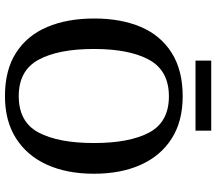

<svg xmlns="http://www.w3.org/2000/svg" viewBox="-70 -814 893 794"><g transform="rotate(90 377.0 -416.5)"><path d="M377 10Q269 10 197.5 -36Q126 -82 91 -165Q56 -248 56 -359Q56 -470 91 -552Q126 -634 198 -679.5Q270 -725 378 -725Q481 -725 552.5 -679.5Q624 -634 661 -551.5Q698 -469 698 -358Q698 -247 661 -164.5Q624 -82 552 -36Q480 10 377 10ZM377 -47Q484 -47 527.5 -129Q571 -211 571 -358Q571 -505 527.5 -586.5Q484 -668 378 -668Q272 -668 227 -586.5Q182 -505 182 -358Q182 -211 226.5 -129Q271 -47 377 -47ZM230 -778V-843H520V-778Z"/></g></svg>

Font: Noto Serif Toto Medium
Style: Regular
Weight: 500
Designer: Monotype Design Team
Foundry: Monotype Imaging Inc.
Version: Version 2.001; ttfautohint (v1.8.4.7-5d5b)